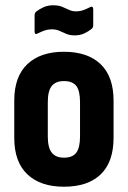

<svg xmlns="http://www.w3.org/2000/svg" viewBox="-20 -699 485 727"><path d="M222 8Q133 8 83.5 -39Q34 -86 34 -177V-318Q34 -409 83.5 -456Q133 -503 222 -503Q312 -503 361 -456Q410 -409 410 -318V-177Q410 -86 361.5 -39Q313 8 222 8ZM222 -102Q255 -102 269 -121Q283 -140 283 -182V-312Q283 -355 269 -373.5Q255 -392 222 -392Q191 -392 176 -373.5Q161 -355 161 -312V-182Q161 -140 176 -121Q191 -102 222 -102ZM263 -565Q244 -565 230.5 -571Q217 -577 204.5 -582.5Q192 -588 176 -588Q162 -588 149 -583.5Q136 -579 124 -573Q111 -565 111 -580V-640Q111 -650 117 -655Q128 -664 144.5 -671.5Q161 -679 181 -679Q202 -679 216 -673Q230 -667 242 -661.5Q254 -656 267 -656Q282 -656 295 -660.5Q308 -665 319 -671Q333 -679 333 -663V-604Q333 -599 331.5 -595.5Q330 -592 326 -589Q315 -580 299 -572.5Q283 -565 263 -565Z"/></svg>

Font: Sofia Sans Condensed ExtraBold
Style: Regular
Weight: 800
Designer: Botio Nikoltchev, Ani Petrova
Foundry: lettersoup
Version: Version 4.101